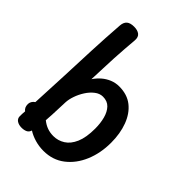

<svg xmlns="http://www.w3.org/2000/svg" viewBox="-241 -946 1066 1066"><g transform="rotate(45 292.0 -413.0)"><path d="M109 -784Q111 -810 125.5 -822.5Q140 -835 170 -835Q197 -835 212.5 -823Q228 -811 226 -784Q223 -748 220 -710Q217 -672 215 -632.5Q213 -593 211.5 -550Q210 -507 208 -461Q224 -485 245 -503Q266 -521 291.5 -531.5Q317 -542 346 -542Q409 -542 450.5 -509Q492 -476 513.5 -418.5Q535 -361 535 -289Q535 -207 506.5 -139.5Q478 -72 425.5 -31.5Q373 9 301 9Q266 9 233.5 -0.5Q201 -10 176 -26Q171 -9 157 -2.5Q143 4 124 4Q102 4 87 -6Q72 -16 72 -35Q72 -42 72.5 -55Q73 -68 74 -74Q64 -82 60 -91.5Q56 -101 56 -114Q56 -124 61.5 -134Q67 -144 78 -151Q84 -262 88 -365Q92 -468 96.5 -571.5Q101 -675 109 -784ZM190 -121Q211 -104 233.5 -96Q256 -88 282 -88Q318 -88 349 -107.5Q380 -127 398.5 -169.5Q417 -212 417 -282Q417 -324 407.5 -359.5Q398 -395 377.5 -416.5Q357 -438 322 -438Q297 -438 274.5 -420.5Q252 -403 235 -376.5Q218 -350 208 -321Q198 -292 197 -268Q196 -243 195 -217Q194 -191 193 -167Q192 -143 190 -121Z"/></g></svg>

Font: Playpen Sans Medium
Style: Regular
Weight: 500
Designer: Laura Meseguer, Veronika Burian, José Scaglione
Foundry: TypeTogether
Version: Version 1.001